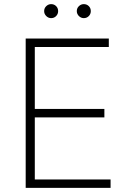

<svg xmlns="http://www.w3.org/2000/svg" viewBox="-20 -915 628 935"><path d="M105.1 0V-727.3H509.9V-686.1H149.5V-384.6H488.3V-343.4H149.5V-41.2H518.5V0ZM229 -826.7Q215.6 -826.7 205.3 -836.8Q195 -846.9 195 -860.8Q195 -875.4 205.3 -885.1Q215.6 -894.9 229 -894.9Q243.6 -894.9 253.4 -885.1Q263.1 -875.4 263.1 -860.8Q263.1 -846.9 253.4 -836.8Q243.6 -826.7 229 -826.7ZM388.1 -826.7Q374.6 -826.7 364.3 -836.8Q354 -846.9 354 -860.8Q354 -875.4 364.3 -885.1Q374.6 -894.9 388.1 -894.9Q402.7 -894.9 412.5 -885.1Q422.2 -875.4 422.2 -860.8Q422.2 -846.9 412.5 -836.8Q402.7 -826.7 388.1 -826.7Z"/></svg>

Font: Inter UI Extra Light
Style: Regular
Weight: 200
Designer: Rasmus Andersson
Foundry: rsms
Version: 3.2;8d6f07862